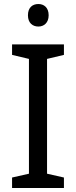

<svg xmlns="http://www.w3.org/2000/svg" viewBox="-20 -935 379 955"><path d="M171 -915C142 -915 119 -898 119 -859C119 -821 142 -803 171 -803C198 -803 222 -821 222 -859C222 -898 198 -915 171 -915ZM298 0V-52L214 -71V-642L298 -662V-714H40V-662L124 -642V-71L40 -52V0Z"/></svg>

Font: Noto Sans Brahmi
Style: Regular
Weight: 400
Designer: Monotype Design Team
Foundry: Monotype Imaging Inc.
Version: Version 2.004